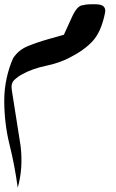

<svg xmlns="http://www.w3.org/2000/svg" viewBox="-20 -524 546 904"><path d="M474.6 -463.9Q457 -375.5 417.2 -331.5Q377.4 -287.6 305.7 -251.5Q256.8 -226.6 195.3 -213.9Q133.8 -201.2 85.4 -174.8Q65.9 -164.6 48.1 -148.2Q30.3 -131.8 35.6 -99.6L76.7 161.1Q89.8 267.1 63.5 359.9Q49.3 254.4 24.9 157Q0.5 59.6 0 -49.3Q0 -103.5 11.2 -155.3Q22.5 -207 41.5 -249.5Q66.4 -288.1 109.6 -306.2Q152.8 -324.2 208 -339.8L280.8 -360.4Q293.9 -389.2 319.1 -444.3Q344.2 -499.5 371.1 -499.5Q389.2 -505.4 435.5 -503.7Q481.9 -502 474.6 -463.9Z"/></svg>

Font: Aref Ruqaa
Style: Regular
Weight: 400
Designer: Abdullah Aref
Version: Version 1.002